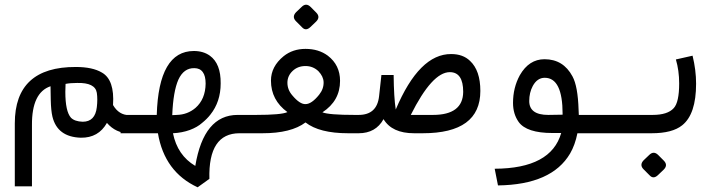

<svg xmlns="http://www.w3.org/2000/svg" viewBox="-20 -567 3040 817"><path d="M259 -210 258 -176Q258 -93 282 -66Q298 -50 332 -49Q385 -49 392 -111Q396 -145 392 -172Q385 -216 308 -214Q279 -214 259 -210ZM43 -42Q43 -283 303 -282Q374 -282 414 -258Q468 -227 461 -121V-120Q486 -77 530 -77H542V0H530Q473 0 435 -44Q399 20 324 19Q224 16 203 -71Q197 -97 196 -141Q196 -150 195 -200Q115 -173 116 -35V226H43Z M713 -77 732 -78Q778 -79 812 -108Q854 -145 855 -211Q855 -244 843 -260Q831 -277 807 -277Q762 -278 739 -228Q717 -178 713 -78ZM821 230Q680 165 652 0H493V-78H647Q655 -350 805 -350Q845 -350 873 -330Q920 -296 919 -212Q919 -134 875 -79Q861 -61 840 -44Q820 -26 788 -14Q755 -2 716 0Q735 94 811 139Q847 -78 991 -78H1009V0H999Q866 0 871 194Z M1224 -161Q1256 -123 1280 -124Q1306 -124 1338 -164Q1358 -189 1357 -218Q1356 -242 1335 -264Q1312 -286 1280 -286Q1247 -286 1225 -265Q1203 -244 1203 -215Q1203 -185 1224 -161ZM1280 -46Q1219 0 1097 0H992V-78H1069Q1178 -78 1203 -90Q1133 -141 1133 -224Q1133 -284 1187 -328Q1226 -359 1280 -359Q1336 -359 1375 -330Q1427 -290 1427 -223Q1427 -138 1352 -89Q1379 -78 1489 -78H1508V0H1461Q1339 0 1280 -46ZM1301.8 -537.4 1325.3 -513.8Q1344.6 -494.6 1325.3 -475.3L1300.7 -451.8Q1281.4 -433.6 1265.4 -450.7L1240.8 -475.3Q1220.5 -494.6 1239.7 -514.9L1263.3 -537.4Q1282.5 -556.6 1301.8 -537.4Z M1612 -60Q1579 0 1506 0H1493V-78H1506Q1584 -78 1593 -157L1603 -248H1655Q1656 -152 1664 -101Q1764 -338 1900 -337Q1950 -337 1980 -308Q2024 -267 2024 -180Q2024 0 1779 0H1742Q1648 0 1612 -60ZM1728 -78H1822Q1950 -78 1951 -176Q1951 -260 1894 -260Q1819 -260 1728 -78Z M2437 0Q2427 50 2406 86Q2328 219 2099 222L2085 151Q2325 150 2368 -1H2331Q2221 -1 2187 -48Q2163 -82 2163 -129Q2163 -194 2192 -247Q2231 -315 2297 -315Q2377 -315 2416 -242Q2439 -200 2442 -100L2443 -78H2514V0ZM2313 -78Q2340 -78 2374 -79V-82Q2374 -236 2298 -236Q2266 -236 2247 -201Q2232 -173 2232 -137Q2232 -78 2313 -78Z M2757 -78Q2821 -78 2847 -107Q2870 -132 2870 -212Q2870 -267 2856 -314L2927 -330Q2942 -269 2942 -211Q2942 -81 2883 -34Q2841 0 2753 0H2500V-78ZM2780.8 92.6 2804.3 116.2Q2823.6 135.4 2804.3 154.7L2779.7 178.2Q2760.4 196.4 2744.4 179.3L2719.8 154.7Q2699.5 135.4 2718.7 115.1L2742.3 92.6Q2761.5 73.4 2780.8 92.6Z"/></svg>

Font: Vazir Code FD
Style: Code-FD
Weight: 400
Foundry: DejaVu fonts team - Redesigned by Saber Rastikerdar
Version: Version 1.1.2